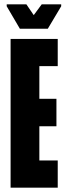

<svg xmlns="http://www.w3.org/2000/svg" viewBox="-20 -868 308 888"><path d="M29 0V-688H247V-562H162V-411H241V-284H162V-126H247V0ZM72 -735 11 -839V-848H102L136 -798L173 -848H263V-839L201 -735Z"/></svg>

Font: Saira UltraCondensed Black
Style: Regular
Weight: 900
Width: 1
Designer: Hector Gatti with collaboration of the Omnibus-Type team
Foundry: Omnibus-Type
Version: Version 1.101